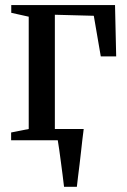

<svg xmlns="http://www.w3.org/2000/svg" viewBox="-20 -542 492 742"><path d="M227.5 180Q225 158.5 221.8 133.2Q218.5 108 215.2 83Q212 58 208.8 35.8Q205.5 13.5 203 -1.5L169.5 -43.5H303.5Q301 -23.5 298.2 -1Q295.5 21.5 293 45.5Q290.5 69.5 287.5 93.2Q284.5 117 281.8 139Q279 161 277 180ZM23 0V-30L91 -43.5V-477.5L23.5 -492.5V-522.5H424.5L429 -324H369.5L342.5 -481L192 -485V-43.5L293 -30V0Z"/></svg>

Font: Merriweather 96pt
Style: Regular
Weight: 400
Version: Version 2.100